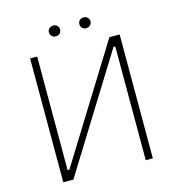

<svg xmlns="http://www.w3.org/2000/svg" viewBox="-121 -944 962 1048"><g transform="rotate(-15 360.0 -420.5)"><path d="M275 -780C293 -780 306 -793 306 -811C306 -828 293 -841 275 -841C257 -841 243 -828 243 -811C243 -793 257 -780 275 -780ZM446 -780C464 -780 478 -793 478 -811C478 -828 464 -841 446 -841C428 -841 415 -828 415 -811C415 -793 428 -780 446 -780ZM107 0H164L563 -643H573V0H613V-700H555L157 -58H147V-700H107Z"/></g></svg>

Font: Fixel Display ExtraLight
Style: Regular
Weight: 200
Designer: AlfaBravo + MacPaw
Foundry: Kyrylo Tkachov, Marchela Mozhyna, Serhii Makarenko, Maria Weinstein, Zakhar Kryvoshyya
Version: Version 1.211